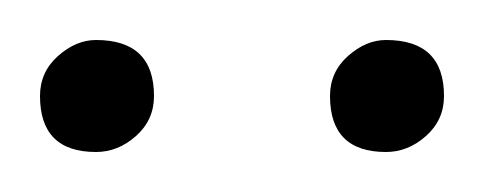

<svg xmlns="http://www.w3.org/2000/svg" viewBox="-20 -640 242 96"><path d="M173 -564Q145 -564 145 -592Q145 -604 154 -612Q163 -620 173 -620Q202 -620 202 -592Q202 -580 193 -572Q184 -564 173 -564ZM28 -564Q0 -564 0 -592Q0 -604 9 -612Q18 -620 28 -620Q57 -620 57 -592Q57 -580 48 -572Q39 -564 28 -564Z"/></svg>

Font: Petrona Thin
Style: Regular
Weight: 100
Designer: Ringo R. Seeber
Foundry: Ringo R. Seeber
Version: Version 2.001; ttfautohint (v1.8.3)